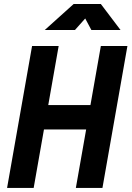

<svg xmlns="http://www.w3.org/2000/svg" viewBox="-20 -918 643 938"><path d="M350.6 0 472.7 -693.4H602.5L480.5 0ZM14.6 0 136.7 -693.4H266.6L144.5 0ZM103.5 -285.6 119.6 -404.8H515.6L499.5 -285.6ZM198.7 -771.5 339.8 -898.4H472.7L568.8 -771.5H426.3L390.1 -839.4H406.7L346.2 -771.5Z"/></svg>

Font: Cascadia Mono NF
Style: Italic
Weight: 400
Italic angle: -10°
Monospace: yes
Designer: Aaron Bell
Foundry: Saja Typeworks
Version: Version 2404.023